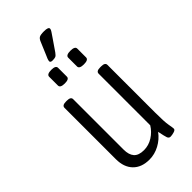

<svg xmlns="http://www.w3.org/2000/svg" viewBox="-268 -941 1018 1018"><g transform="rotate(-45 241.5 -431.5)"><path d="M204 7Q145 7 112 -27Q79 -61 79 -121V-506Q79 -524 108 -524H115Q144 -524 144 -506V-128Q144 -89 161.5 -69Q179 -49 219 -49Q254 -49 285 -68.5Q316 -88 335 -119V-506Q335 -524 364 -524H372Q401 -524 401 -506V-149Q401 -79 406 -52.5Q411 -26 411 -18Q411 -9 395.5 -4.5Q380 0 369 0Q357 0 352.5 -12.5Q348 -25 340 -65Q316 -32 279.5 -12.5Q243 7 204 7ZM315 -596Q281 -596 281 -614V-680Q281 -698 315 -698Q349 -698 349 -680V-614Q349 -596 315 -596ZM172 -596Q138 -596 138 -614V-680Q138 -698 172 -698Q205 -698 205 -680V-614Q205 -596 172 -596ZM212 -728Q196 -728 196 -738Q196 -744 200 -754.5Q204 -765 208 -773L238 -844Q244 -859 253.5 -864.5Q263 -870 289 -870Q322 -870 322 -857Q322 -850 315 -840Q308 -830 296 -812L252 -748Q242 -734 234.5 -731Q227 -728 212 -728Z"/></g></svg>

Font: Asap Condensed Light
Style: Regular
Weight: 300
Width: 3
Designer: Pablo Cosgaya
Foundry: Omnibus-Type
Version: Version 3.001; ttfautohint (v1.8.4.7-5d5b)